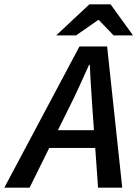

<svg xmlns="http://www.w3.org/2000/svg" viewBox="-76 -869 636 889"><path d="M241 -365 192 -266H359L352 -365Q349 -415 345.5 -465Q342 -515 340 -568H336Q312 -515 289.5 -465.5Q267 -416 241 -365ZM-56 0 292 -654H420L490 0H378L365 -184H152L61 0ZM184 -705 338 -849H436L540 -705H450L382 -776H378L276 -705Z"/></svg>

Font: Source Sans 3 Semibold
Style: Italic
Weight: 600
Italic angle: -11°
Designer: Paul D. Hunt
Foundry: Adobe
Version: Version 3.052;hotconv 1.1.0;makeotfexe 2.6.0